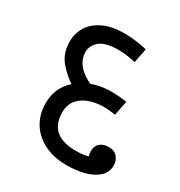

<svg xmlns="http://www.w3.org/2000/svg" viewBox="-149 -708 771 822"><g transform="rotate(30 236.5 -296.5)"><path d="M298 10Q232 10 185 -14Q138 -38 112.5 -79.5Q87 -121 87 -176Q87 -232 116.5 -273Q146 -314 196 -336.5Q246 -359 308 -359Q331 -359 349.5 -357Q368 -355 383 -353L369 -281Q357 -283 341.5 -284.5Q326 -286 310 -286Q273 -286 240.5 -274.5Q208 -263 188 -239Q168 -215 168 -176Q168 -139 183 -113.5Q198 -88 227.5 -75.5Q257 -63 299 -63Q326 -63 345 -66.5Q364 -70 378 -80L377 -47Q365 -61 361 -71Q357 -81 357 -94Q357 -120 373 -134Q389 -148 415 -148Q444 -148 458.5 -130.5Q473 -113 473 -90Q473 -56 448.5 -33.5Q424 -11 384 -0.5Q344 10 298 10ZM156 -292Q109 -321 76.5 -360Q44 -399 44 -457Q44 -495 63.5 -528Q83 -561 125 -582Q167 -603 233 -603Q261 -603 293 -598.5Q325 -594 343 -589L329 -518Q313 -522 290 -525.5Q267 -529 244 -529Q180 -529 152.5 -506Q125 -483 125 -451Q125 -416 149 -387Q173 -358 232 -333Z"/></g></svg>

Font: lguzrati25
Style: Book
Weight: 400
Designer: Jelle Bosma - Monotype Design Team, Universal Thirst
Foundry: Monotype Imaging Inc.
Version: Version 2.106